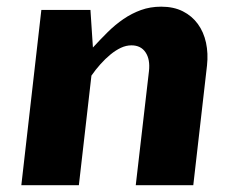

<svg xmlns="http://www.w3.org/2000/svg" viewBox="-20 -547 692 567"><path d="M102.1 -517.6H247.1L254.4 -406.7Q276.4 -430.7 298.3 -452.4Q320.3 -474.1 344.5 -490.7Q368.7 -507.3 396.2 -517.3Q423.8 -527.3 456.1 -527.3Q492.7 -527.3 519.8 -513.7Q546.9 -500 564.2 -476.3Q581.5 -452.6 588.4 -420.9Q595.2 -389.2 591.3 -353.5L550.8 0H380.9L419.9 -336.9Q423.8 -371.6 409.9 -392.3Q396 -413.1 368.2 -413.1Q352.5 -413.1 336.9 -405.8Q321.3 -398.4 306.2 -386Q291 -373.5 276.6 -357.4Q262.2 -341.3 250 -323.7L212.9 0H43Z"/></svg>

Font: Proza Libre
Style: Bold Italic
Weight: 700
Designer: Jasper de Waard
Foundry: Jasper de Waard
Version: Version 1.000; ttfautohint (v1.4.1.8-43bc)